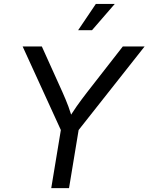

<svg xmlns="http://www.w3.org/2000/svg" viewBox="-20 -966 763 986"><path d="M243.2 0 292.5 -298.3 96.2 -727.5H194.8L300.8 -492.7Q317.9 -454.6 331.3 -418.9Q344.7 -383.3 356.9 -335H319.8Q348.1 -383.8 373.5 -419.7Q398.9 -455.6 427.7 -492.7L610.8 -727.5H722.7L383.8 -298.3L334.5 0ZM381.3 -811 472.2 -945.8H569.3L452.6 -811Z"/></svg>

Font: Inter 20pt
Style: Italic
Weight: 400
Italic angle: -9.3988°
Version: Version 4.001;git-66647c0bb